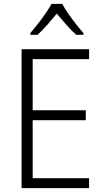

<svg xmlns="http://www.w3.org/2000/svg" viewBox="-20 -967 534 987"><path d="M438 0H91V-714H438V-663H148V-400H421V-349H148V-51H438ZM300 -947Q312 -924 331.5 -896Q351 -868 372 -841.5Q393 -815 409 -797V-788H372Q347 -810 321 -839.5Q295 -869 272 -897Q249 -869 223 -839.5Q197 -810 173 -788H136V-797Q153 -817 174 -843.5Q195 -870 214 -897.5Q233 -925 245 -947Z"/></svg>

Font: Noto Sans Lao Looped SemiCondensed Light
Style: Regular
Weight: 300
Width: 4
Designer: Mark Frömberg, Ben Mitchell
Foundry: The Fontpad Ltd
Version: Version 1.002; ttfautohint (v1.8.4.7-5d5b)